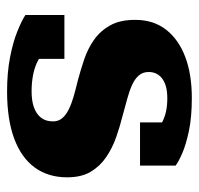

<svg xmlns="http://www.w3.org/2000/svg" viewBox="-30 -536 575 556"><g transform="rotate(90 258.0 -257.5)"><path d="M331 -123Q331 -139 321.5 -150Q312 -161 295.5 -169Q279 -177 258 -183Q237 -189 212 -195Q182 -203 151 -213.5Q120 -224 94.5 -242Q69 -260 53 -288.5Q37 -317 37 -361Q37 -414 65.5 -450.5Q94 -487 144.5 -506Q195 -525 263 -525Q319 -525 359 -516.5Q399 -508 424 -497Q449 -486 459 -478V-375H334V-464Q349 -464 356.5 -460Q364 -456 366 -448.5Q368 -441 366 -433Q364 -425 360 -418Q350 -430 335.5 -438Q321 -446 303.5 -450Q286 -454 264 -454Q227 -454 207.5 -439.5Q188 -425 188 -400Q188 -383 198 -371.5Q208 -360 225.5 -352Q243 -344 265.5 -338Q288 -332 313 -325Q345 -317 376.5 -306Q408 -295 434.5 -277Q461 -259 477 -232Q493 -205 493 -164Q493 -109 464.5 -70Q436 -31 380.5 -10.5Q325 10 244 10Q190 10 146 1.5Q102 -7 71 -19.5Q40 -32 23 -43V-156H150V-40Q133 -48 123.5 -58Q114 -68 111.5 -78Q109 -88 112 -95.5Q115 -103 123 -104Q137 -89 155 -79.5Q173 -70 195.5 -65.5Q218 -61 244 -61Q272 -61 291 -68Q310 -75 320.5 -88.5Q331 -102 331 -123Z"/></g></svg>

Font: Roboto Serif 36pt
Style: Bold
Weight: 700
Version: Version 1.008